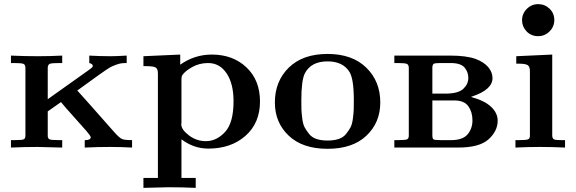

<svg xmlns="http://www.w3.org/2000/svg" viewBox="-20 -714 2787 929"><path d="M33 0V-36H50Q87 -36 95 -40Q103 -44 103 -58V-385Q103 -401 93.5 -405Q84 -409 49 -409H33V-445Q98 -442 163 -442Q222 -442 281 -445V-409H269Q231 -409 221.5 -405.5Q212 -402 211 -387V-234L408 -374L424 -386L428 -391L429 -396Q428 -405 412 -409V-445Q463 -442 515 -442Q542 -442 593 -445V-409Q577 -409 566.5 -407.5Q556 -406 542.5 -401Q529 -396 521 -392.5Q513 -389 493 -375.5Q473 -362 460 -352.5Q447 -343 413.5 -319Q380 -295 354 -276Q365 -265 537 -70Q559 -46 571.5 -41Q584 -36 619 -36V0Q566 -3 512 -3Q452 -3 390 0V-36H392Q419 -36 419 -50Q419 -56 397 -81.5Q375 -107 336.5 -149.5Q298 -192 275 -220L211 -175V-55Q212 -42 222 -39Q232 -36 269 -36H281V0Q173 -3 161 -3Q98 -3 33 0Z M674 147H744V-359Q744 -381 733 -387.5Q722 -394 685 -394H674V-442L852 -450V-401Q921 -450 1005 -450Q1107 -450 1172.5 -388Q1238 -326 1238 -223Q1238 -119 1168 -57Q1098 5 988 5Q917 5 858 -40V147H927V195Q861 192 796 192Q785 192 674 195ZM857 -113Q857 -87 894 -59Q931 -31 976 -31Q1028 -31 1069 -75.5Q1110 -120 1110 -224Q1110 -309 1076.5 -359Q1043 -409 987 -409Q944 -409 909 -389Q874 -369 862 -350Q858 -344 858 -330V-120Q858 -119 857.5 -117Q857 -115 857 -113Z M1310 -218Q1310 -321 1377.5 -387Q1445 -453 1565 -453Q1684 -453 1752 -387Q1820 -321 1820 -218Q1820 -121 1753 -57.5Q1686 6 1565 6Q1444 6 1377 -57.5Q1310 -121 1310 -218ZM1438 -229Q1438 -199 1438.5 -183.5Q1439 -168 1442.5 -140.5Q1446 -113 1454 -98Q1462 -83 1475.5 -66Q1489 -49 1511.5 -41.5Q1534 -34 1565 -34Q1596 -34 1618.5 -41.5Q1641 -49 1654.5 -66Q1668 -83 1676 -98Q1684 -113 1687.5 -140.5Q1691 -168 1691.5 -183.5Q1692 -199 1692 -229Q1692 -332 1671 -366Q1639 -417 1565 -417Q1485 -417 1455 -359Q1438 -325 1438 -229Z M1888 0V-36H1905Q1942 -36 1950 -40Q1958 -44 1958 -58V-385Q1958 -401 1948.5 -405Q1939 -409 1904 -409H1888V-445H2158Q2236 -445 2281 -429Q2321 -414 2342 -389.5Q2363 -365 2363 -336Q2363 -280 2264 -247Q2260 -245 2259 -245Q2325 -227 2356.5 -197Q2388 -167 2388 -130Q2388 -80 2344 -40Q2300 0 2196 0ZM2072 -59Q2072 -43 2078 -39.5Q2084 -36 2112 -36H2162Q2219 -36 2242.5 -64Q2266 -92 2266 -132Q2266 -172 2246 -200Q2226 -228 2178 -228H2072ZM2072 -261H2134Q2197 -261 2221.5 -284Q2246 -307 2246 -337Q2246 -366 2227.5 -387.5Q2209 -409 2160 -409H2111Q2085 -409 2079 -405.5Q2073 -402 2072 -389Z M2474 0V-36H2491Q2527 -36 2535.5 -40Q2544 -44 2544 -57V-370Q2544 -392 2533 -399Q2522 -406 2487 -406H2478V-442L2652 -450V-57Q2653 -43 2661 -39.5Q2669 -36 2698 -36H2714V0Q2654 -3 2594 -3Q2534 -3 2474 0ZM2506 -616Q2506 -648 2529 -671Q2552 -694 2584 -694Q2616 -694 2639 -672Q2662 -650 2662 -617Q2662 -585 2639 -562Q2616 -539 2584 -539Q2550 -539 2528 -562Q2506 -585 2506 -616Z"/></svg>

Font: CMU Serif
Style: Bold
Weight: 700
Version: Version 0.7.0